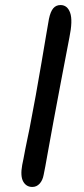

<svg xmlns="http://www.w3.org/2000/svg" viewBox="-20 -729 331 761"><path d="M108 12Q84 12 72 -9.5Q60 -31 68 -75Q70 -82 73 -99.5Q76 -117 80.5 -139Q85 -161 89.5 -183Q94 -205 97 -219Q109 -281 121.5 -349.5Q134 -418 144.5 -481Q155 -544 163 -590.5Q171 -637 174 -654Q180 -683 191 -696Q202 -709 220 -709Q247 -709 258 -678.5Q269 -648 255 -580Q238 -493 222 -407.5Q206 -322 192 -248Q178 -174 168.5 -119Q159 -64 153 -36Q149 -14 137 -1Q125 12 108 12Z"/></svg>

Font: Shantell Sans
Style: Italic
Weight: 400
Italic angle: -11°
Designer: Stephen Nixon, Anya Danilova, Shantell Martin
Foundry: Arrow Type
Version: Version 1.011;[c5ecc13dd]